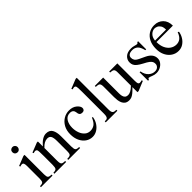

<svg xmlns="http://www.w3.org/2000/svg" viewBox="136 -1622 2563 2563"><g transform="rotate(-45 1418.0 -340.5)"><path d="M196.3 -599.6Q196.3 -578.6 182.4 -564Q168.5 -549.3 147 -549.3Q125.5 -549.3 111.3 -563.5Q97.2 -577.6 97.2 -599.6Q97.2 -621.1 111.8 -634.8Q126.5 -648.4 147 -648.4Q167.5 -648.4 181.9 -634Q196.3 -619.6 196.3 -599.6ZM256.3 0H37.6V-18.6Q80.1 -18.6 93 -32.5Q106 -46.4 106 -91.8V-331.1Q106 -363.3 98.9 -379.9Q91.8 -396.5 72.3 -396.5Q59.6 -396.5 37.6 -388.7L31.2 -406.2L166.5 -460H187.5V-91.8Q187.5 -46.4 200.9 -32.5Q214.4 -18.6 256.3 -18.6Z M776.9 0H552.7V-18.6Q585.9 -18.6 601.3 -24.9Q616.7 -31.2 621.1 -49.1Q625.5 -66.9 625.5 -101.1V-283.7Q625.5 -344.7 610.4 -372.6Q595.2 -400.4 555.7 -400.4Q497.6 -400.4 439.9 -336.9V-101.1Q439.9 -66.4 444.8 -48.6Q449.7 -30.8 465.3 -24.7Q481 -18.6 513.2 -18.6V0H291V-18.6Q333 -18.6 345.7 -34.2Q358.4 -49.8 358.4 -101.1V-267.6Q358.4 -320.8 356.9 -345.5Q355.5 -370.1 352.3 -378.2Q349.1 -386.2 343.8 -389.6Q327.1 -403.8 291 -388.7L283.2 -406.2L419.9 -460H439.9V-366.7Q520 -460 590.3 -460Q655.8 -460 681.6 -414.1Q707.5 -368.2 707.5 -293V-101.1Q707.5 -51.3 719.7 -34.9Q731.9 -18.6 776.9 -18.6Z M1176.3 -177.2 1189.5 -169.9Q1181.2 -115.7 1153.3 -74.2Q1125.5 -32.7 1086.2 -9Q1046.9 14.6 1002.9 14.6Q950.2 14.6 907 -14.6Q863.8 -43.9 838.1 -97.4Q812.5 -150.9 812.5 -223.1Q812.5 -294.4 841.8 -347.7Q871.1 -400.9 919.7 -430.4Q968.3 -460 1025.9 -460Q1092.8 -460 1134.8 -425.3Q1178.2 -389.6 1178.2 -353.5Q1178.2 -336.4 1166.7 -324.2Q1155.3 -312 1132.3 -312Q1122.6 -312 1110.6 -315.2Q1098.6 -318.4 1089.4 -330.6Q1080.1 -342.8 1078.1 -369.1Q1075.7 -395.5 1059.8 -411.9Q1043.9 -428.2 1010.3 -428.2Q954.1 -428.2 923.3 -381.6Q892.6 -335 892.6 -265.6Q892.6 -212.9 909.4 -166.7Q926.3 -120.6 958.7 -92Q991.2 -63.5 1037.6 -63.5Q1078.6 -63.5 1112.8 -85.7Q1147 -107.9 1176.3 -177.2Z M1480 0H1260.7V-18.6Q1283.2 -18.6 1293.9 -21Q1304.7 -23.4 1312.5 -33.7Q1318.4 -41.5 1322.3 -55.7Q1326.2 -69.8 1326.2 -101.1V-506.8Q1326.2 -557.6 1324.7 -581.1Q1323.2 -604.5 1320.3 -612.3Q1317.4 -620.1 1312.5 -624.5Q1303.2 -630.9 1292.5 -630.9Q1279.3 -630.9 1260.7 -623.5L1252 -641.1L1386.7 -694.8H1407.7V-101.1Q1407.7 -71.3 1410.9 -57.9Q1414.1 -44.4 1420.4 -35.6Q1427.2 -26.9 1439.5 -22.7Q1451.7 -18.6 1480 -18.6Z M2002.9 -41.5 1867.2 14.6H1845.2V-81.1Q1807.6 -41.5 1781.7 -21Q1755.9 -0.5 1735.4 7.1Q1714.8 14.6 1693.4 14.6Q1654.3 14.6 1631.1 -2.2Q1607.9 -19 1596.4 -45.7Q1585 -72.3 1581.3 -102.5Q1577.6 -132.8 1577.6 -159.7V-359.9Q1577.6 -403.8 1560.8 -416.5Q1543.9 -429.2 1501.5 -429.2V-447.3H1659.2V-147.9Q1659.2 -122.6 1664.3 -99.1Q1669.4 -75.7 1685.3 -60.8Q1701.2 -45.9 1733.4 -45.9Q1752.9 -45.9 1780 -59.1Q1807.1 -72.3 1845.2 -109.4V-363.8Q1845.2 -404.3 1828.1 -416.3Q1811 -428.2 1772.9 -429.2V-447.3H1926.8V-118.7Q1926.8 -78.6 1933.8 -64.9Q1940.9 -51.3 1957 -51.3Q1963.9 -51.3 1974.6 -53Q1985.4 -54.7 1996.1 -58.6Z M2356.4 -112.8Q2356.4 -78.6 2335.7 -49.6Q2314.9 -20.5 2281 -2.9Q2247.1 14.6 2207 14.6Q2171.4 14.6 2140.1 1Q2108.9 -12.7 2086.4 -15.6Q2081.1 -15.6 2076.7 -7.8Q2072.3 0 2069.3 6.3H2053.2V-153.3H2069.3Q2082 -85.4 2120.8 -50.5Q2159.7 -15.6 2207 -15.6Q2243.2 -15.6 2263.4 -35.4Q2283.7 -55.2 2283.7 -81.5Q2284.7 -103.5 2276.4 -121.3Q2268.1 -139.2 2243.4 -158Q2218.8 -176.8 2170.4 -201.2Q2123 -226.1 2097.2 -247.3Q2071.3 -268.6 2061 -290.8Q2050.8 -313 2050.8 -340.8Q2050.8 -390.6 2088.4 -425.3Q2126 -460 2196.3 -460Q2226.6 -460 2254.4 -451.4Q2282.2 -442.9 2293.9 -442.9Q2300.8 -442.9 2305.4 -445.6Q2310.1 -448.2 2315.9 -460H2332V-307.6H2315.9Q2298.3 -379.9 2267.6 -406Q2236.8 -432.1 2194.8 -432.1Q2149.9 -432.1 2129.2 -415.8Q2108.4 -399.4 2107.9 -373.5Q2106.9 -346.7 2120.8 -324.2Q2134.8 -301.8 2181.2 -280.3L2253.4 -246.1Q2356.4 -198.7 2356.4 -112.8Z M2792 -173.3 2807.6 -163.6Q2801.3 -119.6 2777.1 -78.9Q2752.9 -38.1 2713.9 -11.7Q2674.8 14.6 2623.5 14.6Q2570.8 14.6 2526.4 -13.9Q2481.9 -42.5 2455.1 -95Q2428.2 -147.5 2428.2 -218.8Q2428.2 -294.4 2454.8 -348.6Q2481.4 -402.8 2528.3 -431.9Q2575.2 -460.9 2635.7 -460.9Q2710 -460.9 2758.8 -412.6Q2807.6 -364.3 2807.6 -279.3H2497.6Q2497.6 -212.4 2520 -165Q2542.5 -117.7 2579.8 -92.5Q2617.2 -67.4 2660.6 -66.4Q2704.1 -65.4 2736.3 -88.6Q2768.6 -111.8 2792 -173.3ZM2497.6 -306.6H2705.6Q2705.6 -356 2688 -381.8Q2670.4 -407.7 2647.5 -417Q2624.5 -426.3 2608.4 -426.3Q2568.8 -426.3 2536.1 -395.5Q2503.4 -364.7 2497.6 -306.6Z"/></g></svg>

Font: BabelStone Roman
Style: Regular
Weight: 400
Designer: Walt Agee, Victor Gaultney, Peter Martin, Debbi Hosken, Becca Hirsbrunner (SIL); Andrew West (BabelStone)
Foundry: BabelStone
Version: Version 16.000